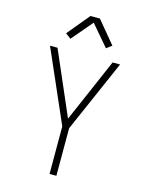

<svg xmlns="http://www.w3.org/2000/svg" viewBox="-139 -1053 879 1138"><g transform="rotate(15 300.0 -483.5)"><path d="M279 0V-292L85 -735H131L300 -345L469 -735H515L321 -292V0ZM191 -806 158 -831 271 -967H329L442 -831L409 -806L300 -934Z"/></g></svg>

Font: Iosevka Aile Extralight
Style: Regular
Weight: 200
Designer: Belleve Invis
Foundry: Belleve Invis
Version: Version 31.1.0; ttfautohint (v1.8.4)